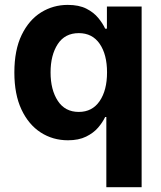

<svg xmlns="http://www.w3.org/2000/svg" viewBox="-20 -573 670 797"><path d="M567.9 204.1H421.4V-87.4H416.5Q406.2 -65.4 387.2 -43.2Q368.2 -21 337.4 -5.9Q306.6 9.3 262.2 9.3Q199.2 9.3 148.9 -23.2Q98.6 -55.7 69.1 -118.4Q39.6 -181.2 39.6 -272Q39.6 -365.2 69.8 -427.7Q100.1 -490.2 150.4 -521.5Q200.7 -552.7 261.2 -552.7Q307.6 -552.7 338.4 -537.1Q369.1 -521.5 387.9 -498.5Q406.7 -475.6 416.5 -454.1H423.8V-545.9H567.9ZM307.1 -108.4Q362.8 -108.4 393.6 -153.3Q424.3 -198.2 424.3 -272.5Q424.3 -346.7 393.8 -391.1Q363.3 -435.5 307.1 -435.5Q249.5 -435.5 219.7 -389.9Q189.9 -344.2 189.9 -272.5Q189.9 -200.2 220 -154.3Q250 -108.4 307.1 -108.4Z"/></svg>

Font: Inter
Style: Bold
Weight: 700
Designer: Rasmus Andersson
Foundry: rsms
Version: Version 4.001;git-9221beed3